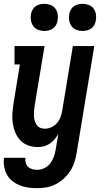

<svg xmlns="http://www.w3.org/2000/svg" viewBox="-27 -761 547 1004"><path d="M168 223Q144 223 121 220Q98 217 77 208.5Q56 200 38.5 186.5Q21 173 10 153.5Q-1 134 -5 111Q-9 88 -6 64H106Q104 77 107.5 90Q111 103 120 111.5Q129 120 142 123.5Q155 127 168 127Q187 127 205.5 118Q224 109 236 93Q248 77 254.5 58.5Q261 40 264 22L278 -60Q269 -46 258 -32.5Q247 -19 232.5 -9.5Q218 0 202 4Q186 8 170 8Q144 8 119.5 -1Q95 -10 78.5 -28Q62 -46 52.5 -69.5Q43 -93 39.5 -118Q36 -143 38 -169.5Q40 -196 44 -222L77 -424H49V-520H206L154 -207Q152 -194 151 -180.5Q150 -167 150.5 -154.5Q151 -142 154.5 -130Q158 -118 164.5 -108Q171 -98 182.5 -93Q194 -88 207 -88Q225 -88 241.5 -95.5Q258 -103 270 -116.5Q282 -130 288.5 -146.5Q295 -163 298 -180L354 -520H466L374 37Q370 62 362.5 86Q355 110 341 132Q327 154 307.5 172Q288 190 265 202Q242 214 217 218.5Q192 223 168 223ZM405 -599Q388 -599 372.5 -605Q357 -611 347.5 -624Q338 -637 335 -653.5Q332 -670 335 -687Q337 -699 343 -710Q349 -721 359 -728Q369 -735 381 -738Q393 -741 405 -741Q422 -741 437.5 -735Q453 -729 462.5 -716Q472 -703 474.5 -686.5Q477 -670 474 -653Q472 -641 466 -630Q460 -619 450 -612Q440 -605 428 -602Q416 -599 405 -599ZM205 -599Q188 -599 172.5 -605Q157 -611 147.5 -624Q138 -637 135 -653.5Q132 -670 135 -687Q137 -699 143 -710Q149 -721 159 -728Q169 -735 181 -738Q193 -741 205 -741Q222 -741 237.5 -735Q253 -729 262.5 -716Q272 -703 274.5 -686.5Q277 -670 274 -653Q272 -641 266 -630Q260 -619 250 -612Q240 -605 228 -602Q216 -599 205 -599Z"/></svg>

Font: Iosevka Gothic
Style: Bold Italic
Weight: 700
Italic angle: -9°
Monospace: yes
Designer: Belleve Invis
Foundry: Belleve Invis
Version: Version 15.5.1; ttfautohint (v1.8.4)